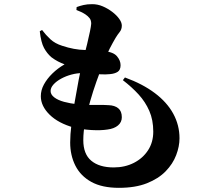

<svg xmlns="http://www.w3.org/2000/svg" viewBox="-20 -833 1040 922"><path d="M551 69Q470 69 418.5 40.5Q367 12 342 -37.5Q317 -87 317 -149Q317 -185 323 -235.5Q329 -286 338.5 -342.5Q348 -399 358 -450.5Q368 -502 377 -537Q390 -586 398.5 -622Q407 -658 412 -682Q417 -706 418 -719Q418 -736 410 -746Q402 -756 390 -764Q381 -770 369.5 -775.5Q358 -781 347 -785L348 -799Q364 -805 381.5 -809Q399 -813 423 -813Q449 -813 473.5 -802.5Q498 -792 519 -776Q540 -760 552.5 -742.5Q565 -725 565 -710Q565 -692 554.5 -679Q544 -666 535 -651Q522 -629 507 -600Q492 -571 472 -520Q459 -486 443 -441Q427 -396 413 -347Q399 -298 389.5 -250Q380 -202 380 -160Q380 -93 418.5 -61Q457 -29 526 -29Q580 -29 623 -51Q666 -73 691 -111.5Q716 -150 716 -201Q716 -257 697 -300.5Q678 -344 645.5 -379.5Q613 -415 570 -448L580 -461Q665 -430 723.5 -386Q782 -342 812 -287Q842 -232 842 -169Q842 -130 826 -88Q810 -46 775.5 -10.5Q741 25 685.5 47Q630 69 551 69ZM496 -211Q464 -206 420 -208.5Q376 -211 336 -220Q260 -241 218 -282.5Q176 -324 176 -371Q176 -400 191 -427.5Q206 -455 231.5 -480Q257 -505 290 -524Q274 -530 258.5 -538Q243 -546 227 -558Q206 -576 191.5 -602.5Q177 -629 171 -683L182 -689Q200 -665 222 -644.5Q244 -624 279 -613Q336 -594 387.5 -593Q439 -592 482 -587Q525 -583 542 -562.5Q559 -542 559 -520Q559 -497 545 -488Q531 -479 508 -477Q489 -475 466 -476Q443 -477 419.5 -479.5Q396 -482 375 -482Q350 -482 323.5 -475Q297 -468 274 -455.5Q251 -443 237 -427.5Q223 -412 223 -396Q223 -379 240.5 -365.5Q258 -352 287.5 -344Q317 -336 354 -332Q399 -328 438 -329Q477 -330 501 -328Q531 -327 548 -313Q565 -299 565 -270Q565 -246 546.5 -230.5Q528 -215 496 -211Z"/></svg>

Font: Noto Serif TC ExtraBold
Style: Regular
Weight: 800
Designer: Ryoko NISHIZUKA 西塚涼子 (kana & ideographs); Frank Grießhammer (Latin, Greek & Cyrillic); Wenlong ZHANG 张文龙 (bopomofo); San
Foundry: Adobe
Version: Version 2.002-H1;hotconv 1.1.0;makeotfexe 2.6.0